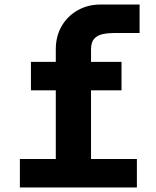

<svg xmlns="http://www.w3.org/2000/svg" viewBox="-20 -830 690 850"><path d="M227 0V-611Q227 -670 253 -714.5Q279 -759 324 -784.5Q369 -810 425 -810H598V-684H487Q459 -684 435 -679Q411 -674 397 -658.5Q383 -643 383 -611V0ZM117 -430V-556H518V-430ZM68 0V-126H586V0Z"/></svg>

Font: Azeret Mono Thin
Style: Regular
Weight: 100
Designer: Martin Vácha
Foundry: Displaay
Version: Version 1.002